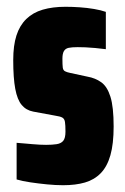

<svg xmlns="http://www.w3.org/2000/svg" viewBox="-20 -538 369 566"><path d="M166 8Q144 8 118.5 5.5Q93 3 69.5 -0.5Q46 -4 29 -9V-117Q41 -116 53 -115Q65 -114 76 -113Q87 -112 97.5 -111.5Q108 -111 116 -111Q134 -111 147 -113Q160 -115 166.5 -123Q173 -131 173 -150Q173 -169 171.5 -178.5Q170 -188 163.5 -191.5Q157 -195 143 -197L78 -209Q57 -213 44 -228.5Q31 -244 25 -276Q19 -308 19 -361Q19 -404 28.5 -433.5Q38 -463 57.5 -482Q77 -501 106 -509.5Q135 -518 173 -518Q193 -518 215 -516.5Q237 -515 257.5 -511.5Q278 -508 292 -503V-393Q276 -395 260.5 -396.5Q245 -398 232 -398.5Q219 -399 209 -399Q192 -399 182.5 -397Q173 -395 168.5 -387.5Q164 -380 164 -365Q164 -347 165 -339Q166 -331 171.5 -328Q177 -325 187 -323L238 -312Q261 -308 278.5 -295.5Q296 -283 305.5 -253Q315 -223 315 -165Q315 -114 305.5 -80.5Q296 -47 277 -27.5Q258 -8 230.5 0Q203 8 166 8Z"/></svg>

Font: Saira ExtraCondensed Black
Style: Regular
Weight: 900
Width: 2
Designer: Hector Gatti with collaboration of the Omnibus-Type team
Foundry: Omnibus-Type
Version: Version 1.101